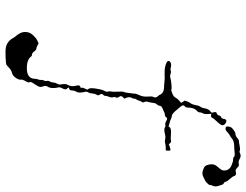

<svg xmlns="http://www.w3.org/2000/svg" viewBox="-117 -590 881 687"><g transform="rotate(90 323.5 -246.5)"><path d="M408 -614Q412 -618 419.5 -614Q427 -610 428 -603Q429 -597 416.5 -584Q404 -571 402 -566Q400 -561 394 -561L387 -562L388 -550Q389 -538 385.5 -532Q382 -526 382 -520.5Q382 -515 377 -511Q365 -501 365 -479Q365 -470 361 -468Q356 -464 357.5 -459Q359 -454 370 -442Q387 -421 394 -421Q399 -421 406 -417.5Q413 -414 423 -412L432 -409L436 -414Q441 -418 452 -418Q478 -416 484 -418Q488 -419 492 -415L496 -410L504 -413Q515 -417 517.5 -415.5Q520 -414 519 -405L518 -399H506Q495 -398 491 -396.5Q487 -395 478 -397Q469 -399 459 -396Q442 -392 436 -396Q432 -399 426.5 -397.5Q421 -396 413 -401Q402 -407 400 -401Q398 -397 390.5 -396Q383 -395 380 -393Q377 -391 369 -388Q358 -384 358 -375Q358 -372 353.5 -367.5Q349 -363 348 -353Q347 -343 344.5 -335.5Q342 -328 345 -322.5Q348 -317 345 -314Q342 -311 340.5 -304.5Q339 -298 336 -294.5Q333 -291 333 -286Q333 -281 330 -277Q325 -268 331 -256L333 -251L328 -246Q321 -240 326 -233Q332 -226 328 -219Q326 -216 328 -210.5Q330 -205 326.5 -196.5Q323 -188 323 -183Q323 -178 319 -175Q314 -170 318 -164Q324 -158 318 -150Q315 -145 314.5 -136Q314 -127 310.5 -121.5Q307 -116 308.5 -111Q310 -106 311 -95.5Q312 -85 308 -79Q304 -73 304 -66Q304 -53 295 -53Q291 -51 297 -46Q303 -41 296 -29Q291 -20 293 -13.5Q295 -7 295 4Q295 15 291 22Q285 30 289 39Q291 45 291 50.5Q291 56 276 78Q272 84 274 87Q277 93 269 105Q264 114 265 119Q266 127 258.5 137.5Q251 148 244 150Q231 153 221 163Q214 170 210.5 171.5Q207 173 185 174Q160 175 150 173Q127 168 116 147Q112 140 109 137Q106 134 101 126Q91 111 96 92Q98 84 107.5 74Q117 64 126 60L135 56L143 60Q150 64 154 64Q158 64 163 70Q169 80 178 80Q181 80 184 85Q192 94 209 97Q233 100 247 94Q256 89 259 82.5Q262 76 262 69Q262 62 264.5 56.5Q267 51 266 47Q265 43 268 37Q271 31 269.5 26Q268 21 271.5 16Q275 11 275 4.5Q275 -2 279.5 -10.5Q284 -19 282 -24Q279 -42 283 -47Q291 -60 287 -77Q284 -88 287 -91Q290 -94 292.5 -94Q295 -94 294 -98Q293 -102 297 -110L301 -118L298 -123Q293 -129 298 -155Q301 -174 306 -181Q309 -186 307.5 -192.5Q306 -199 307.5 -204Q309 -209 308 -227.5Q307 -246 309 -249.5Q311 -253 311.5 -259Q312 -265 313.5 -273.5Q315 -282 315 -287.5Q315 -293 321 -306Q327 -319 325.5 -334.5Q324 -350 327 -355Q331 -363 325 -370Q320 -375 317 -382Q311 -392 294 -393Q282 -393 272 -394.5Q262 -396 246 -395Q218 -394 202 -403Q199 -404 198.5 -408Q198 -412 200 -414Q209 -421 222 -417Q229 -415 233.5 -417Q238 -419 243.5 -416.5Q249 -414 256 -415Q266 -418 282 -419.5Q298 -421 300 -419Q303 -418 314.5 -422.5Q326 -427 329 -433.5Q332 -440 340 -447L348 -454L344 -461L340 -467L343 -476Q346 -484 350 -489Q354 -494 356 -506Q358 -518 362 -523Q366 -528 367 -536Q370 -554 379 -559Q384 -563 383 -566Q382 -569 381 -574.5Q380 -580 385.5 -581.5Q391 -583 393 -589.5Q395 -596 399.5 -597.5Q404 -599 405 -605Q406 -611 408 -614ZM529 -665Q538 -670 550 -663Q556 -659 565 -660Q569 -661 570.5 -661Q572 -661 574 -660Q576 -659 577 -658Q578 -657 581 -654Q588 -648 591 -649Q608 -654 610 -643Q611 -639 620 -629Q629 -619 630 -614Q631 -609 635.5 -607Q640 -605 641 -600.5Q642 -596 645 -588Q649 -577 645 -568Q642 -562 642 -557.5Q642 -553 634 -546Q626 -539 624.5 -539Q623 -539 614 -534Q601 -527 587 -533Q578 -536 574.5 -540Q571 -544 569 -553Q565 -570 574 -581Q578 -586 584.5 -594Q591 -602 590 -610Q589 -628 570 -635Q559 -640 551.5 -640Q544 -640 541 -643.5Q538 -647 525.5 -645.5Q513 -644 502 -644Q483 -643 476 -636Q470 -631 464 -628Q458 -625 451.5 -618.5Q445 -612 439 -613Q434 -614 433 -616Q432 -618 433 -625Q434 -632 438 -636Q452 -649 462 -649Q467 -649 473.5 -655Q480 -661 485 -661Q490 -661 502 -663.5Q514 -666 518.5 -664Q523 -662 529 -665Z"/></g></svg>

Font: TT2020 Style D
Style: Italic
Weight: 400
Italic angle: -15°
Version: Version 0.2.000